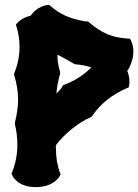

<svg xmlns="http://www.w3.org/2000/svg" viewBox="-20 -753 566 786"><path d="M508 -401C508 -402 510 -409 510 -419C510 -430 508 -446 501 -463C508 -472 513 -483 518 -497C524 -514 526 -529 526 -542C526 -571 515 -588 515 -590L511 -595H505C437 -599 396 -618 344 -662L340 -665H336C333 -665 329 -666 326 -666C266 -677 227 -693 185 -730L181 -733H176C173 -732 131 -728 106 -689C67 -680 50 -658 49 -657L45 -652L47 -646C56 -617 60 -589 60 -561C60 -525 53 -490 39 -454L37 -450L38 -446C48 -413 54 -380 54 -345C54 -315 49 -283 41 -251V-245C48 -216 51 -188 51 -161C51 -121 44 -83 29 -47L27 -43L29 -38C29 -36 49 13 126 13C203 13 225 -33 226 -35L228 -39L226 -44C214 -77 209 -110 209 -144C209 -149 208 -154 209 -159C245 -207 305 -254 353 -274L358 -279C392 -329 439 -366 501 -393L507 -395ZM287 -490C312 -488 333 -484 354 -477C323 -446 286 -422 243 -406L239 -405L236 -401C234 -394 222 -381 211 -370C213 -396 218 -423 226 -451V-458C219 -482 215 -505 215 -529C235 -520 256 -507 281 -493Z"/></svg>

Font: Hanalei Fill
Style: Regular
Weight: 400
Designer: Astigmatic (AOETI)
Foundry: Astigmatic (AOETI)
Version: Version 1.000